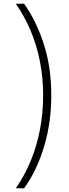

<svg xmlns="http://www.w3.org/2000/svg" viewBox="-20 -852 374 1037"><path d="M65 165Q113 97 146 16.5Q179 -64 196 -153Q213 -242 213 -337Q213 -431 196 -518.5Q179 -606 146 -685Q113 -764 65 -832H110Q178 -736 217.5 -611Q257 -486 257 -338Q257 -189 217.5 -58.5Q178 72 110 165H65Z"/></svg>

Font: Noto Sans Oriya ExtraLight
Style: Regular
Weight: 250
Version: Version 2.003